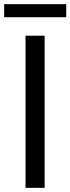

<svg xmlns="http://www.w3.org/2000/svg" viewBox="-22 -905 339 925"><path d="M101 0V-733H193V0ZM-2 -822V-885H297V-822Z"/></svg>

Font: Noto Sans TC
Style: Regular
Weight: 400
Designer: Ryoko NISHIZUKA  (kana, bopomofo & ideographs); Paul D. Hunt (Latin, Greek & Cyrillic); Sandoll Communications , Soo-you
Foundry: Adobe
Version: Version 2.004-H2;hotconv 1.0.118;makeotfexe 2.5.65603